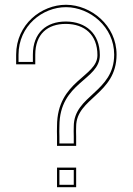

<svg xmlns="http://www.w3.org/2000/svg" viewBox="-20 -760 555 803"><path d="M218.5 -19V-17V23H298.5V-17V-19V-59H218.5ZM127.5 -531C127.5 -618 179.3 -660 254.8 -660C255.7 -660 256.6 -660 257.5 -660C333 -659 387.5 -615.7 387.5 -529.2C387.5 -437.9 218.5 -423.4 218.5 -233C218.2 -223.7 218.1 -216.2 218.1 -210.3C218.1 -198.4 218.5 -192.7 218.5 -190V-150H298.5V-190C298.5 -195.3 298.1 -201.1 298.1 -211.2C298.1 -216.2 298.2 -222.3 298.5 -230V-231C298.5 -350.4 467.5 -365.3 467.5 -531.7C467.5 -654.8 360 -739 257.5 -740C256.9 -740 256.3 -740 255.6 -740C153.2 -740 47.5 -658.2 47.5 -531V-491H127.5ZM228.5 13V-49H288.5V13ZM117.5 -531 117.5 -501H57.5V-531C57.5 -652.1 158.1 -730 255.6 -730C256.2 -730 256.8 -730 257.4 -730C355.1 -729.1 457.5 -648.5 457.5 -531.7C457.5 -373.4 288.5 -361.8 288.5 -231V-230.2C288.2 -222.9 288.1 -216.2 288.1 -211.2C288.1 -200.8 288.5 -194.7 288.5 -190V-160H228.5V-190C228.5 -193.5 228.1 -198.6 228.1 -210.3C228.1 -216.2 228.2 -223.2 228.5 -232.8C228.5 -417.3 397.5 -424.1 397.5 -529.2C397.5 -621.2 337.5 -668.9 257.6 -670C256.7 -670 255.8 -670 254.8 -670C174.7 -670 117.5 -623.3 117.5 -531Z"/></svg>

Font: Nordica Advanced
Style: RegularOL
Weight: 300
Version: Version 1.07